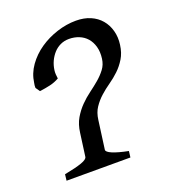

<svg xmlns="http://www.w3.org/2000/svg" viewBox="-94 -526 524 596"><g transform="rotate(-20 168.5 -228.5)"><path d="M25.9 0 28.3 -20.5Q66.4 -27.8 85.7 -34.7Q105 -41.5 106 -49.8L116.2 -125Q119.6 -152.3 131.1 -171.9Q142.6 -191.4 157.5 -206.5Q172.4 -221.7 189 -233.9Q205.6 -246.1 220.2 -258.5Q234.9 -271 245.6 -285.2Q256.3 -299.3 258.8 -318.4Q261.7 -340.3 256.8 -357.7Q252 -375 241.5 -387Q231 -398.9 215.8 -405Q200.7 -411.1 183.1 -411.1Q167.5 -411.1 154.5 -405Q141.6 -398.9 132.1 -388.4Q122.6 -377.9 116.2 -364.3Q109.9 -350.6 107.9 -335.4Q106.9 -328.6 107.4 -321.5Q107.9 -314.5 108.9 -307.6Q94.2 -299.3 78.4 -295.7Q62.5 -292 43.5 -289.6L33.7 -303.7Q33.7 -307.6 33.9 -311.8Q34.2 -315.9 35.2 -319.8Q39.1 -349.6 57.1 -375Q75.2 -400.4 101.6 -418.5Q127.9 -436.5 159.7 -446.8Q191.4 -457 222.7 -457Q249.5 -457 270.3 -448Q291 -439 304.4 -423.1Q317.9 -407.2 323.7 -385.7Q329.6 -364.3 326.2 -339.8Q322.8 -314 311.5 -295.7Q300.3 -277.3 285.6 -263.4Q271 -249.5 254.2 -237.8Q237.3 -226.1 222.7 -212.9Q208 -199.7 197 -183.3Q186 -167 183.1 -143.6L170.4 -49.8Q169.4 -42.5 187.3 -34.9Q205.1 -27.3 239.3 -20.5L236.8 0Z"/></g></svg>

Font: Gentium Plus Am
Style: Italic
Weight: 400
Italic angle: -8°
Designer: J. Victor Gaultney, Annie Olsen, Iska Routamaa, Becca Hirsbrunner
Foundry: SIL International
Version: Version 5.000